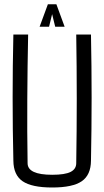

<svg xmlns="http://www.w3.org/2000/svg" viewBox="-20 -856 479 883"><path d="M220.2 6.3Q126 6.3 84 -22.5Q42 -51.3 41.5 -117.2Q34.7 -407.2 41.5 -697.3H109.4Q106.4 -552.7 105.5 -401.6Q104.5 -250.5 106.9 -105.5Q106.9 -52.2 220.2 -52.2Q278.8 -52.2 304.7 -65.4Q330.6 -78.6 330.6 -105.5Q333 -250.5 333 -401.6Q333 -552.7 330.6 -697.3H398.4Q404.3 -407.2 398.4 -117.2Q397.9 -51.3 356 -22.5Q314 6.3 220.2 6.3ZM205.6 -732.9H162.1L200.2 -836.4H239.3L277.3 -732.9H233.9L219.7 -791Z"/></svg>

Font: Agdasima
Style: Regular
Weight: 400
Width: 3
Designer: The DocRepair Project, Patric King
Foundry: Google
Version: Version 2.002